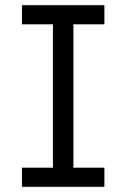

<svg xmlns="http://www.w3.org/2000/svg" viewBox="-20 -720 487 740"><path d="M64.6 0V-73.7H184V-626.3H64.6V-700H382.4V-626.3H263V-73.7H382.4V0Z"/></svg>

Font: Lexend Medium
Style: Regular
Weight: 500
Designer: Bonnie Shaver-Troup, Thomas Jockin
Foundry: Lexend
Version: Version 1.005